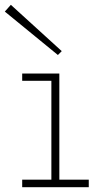

<svg xmlns="http://www.w3.org/2000/svg" viewBox="-59 -776 415 796"><path d="M154 0V-471H187V0ZM33 0V-31H309V0ZM33 -441V-471H187V-441ZM181 -548 -39 -728 -14 -756 197 -564Z"/></svg>

Font: BioRhyme ExtraLight
Style: Regular
Weight: 250
Designer: Aoife Mooney
Foundry: Aoife Mooney Type
Version: Version 1.600;gftools[0.9.33]